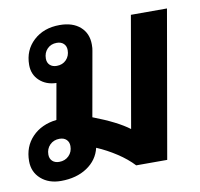

<svg xmlns="http://www.w3.org/2000/svg" viewBox="-70 -660 775 744"><g transform="rotate(-10 317.5 -288.0)"><path d="M632 -577 531 1H409Q383 -27 345.5 -51.5Q308 -76 268 -93Q257 -46 215 -18Q173 10 112 10Q64 10 33.5 -17Q3 -44 3 -87Q3 -144 39 -181.5Q75 -219 135 -226L160 -367Q120 -368 94 -392Q68 -416 68 -454Q68 -512 108 -549Q148 -586 211 -586Q262 -586 291.5 -560Q321 -534 321 -490Q321 -474 319 -466L274 -212Q368 -176 414 -141L490 -577ZM225 -485Q225 -501 215 -510.5Q205 -520 188 -520Q165 -520 150.5 -505Q136 -490 136 -467Q136 -451 146 -441.5Q156 -432 173 -432Q196 -432 210.5 -447Q225 -462 225 -485ZM171 -117Q171 -133 161 -142.5Q151 -152 134 -152Q111 -152 96 -137Q81 -122 81 -99Q81 -83 91 -73.5Q101 -64 118 -64Q141 -64 156 -79Q171 -94 171 -117Z"/></g></svg>

Font: Sarabun ExtraBold
Style: Italic
Weight: 800
Italic angle: -10°
Designer: Suppakit Chalermlarp | Katatrad Co.,Ltd.
Foundry: Cadson Demak Co.,Ltd.
Version: Version 1.000; ttfautohint (v1.6)